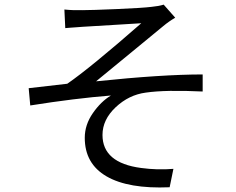

<svg xmlns="http://www.w3.org/2000/svg" viewBox="-20 -787 1040 846"><path d="M267.6 -663.1 263.7 -745.1Q299.8 -741.2 342.8 -742.2Q381.8 -742.2 495.6 -747.1Q609.4 -752 647.5 -756.8Q679.7 -759.8 701.2 -766.6L752 -709Q723.6 -692.4 699.2 -671.9Q674.8 -652.3 561.5 -558.6Q448.2 -464.8 403.3 -428.7Q694.3 -459 873 -459V-383.8Q710 -391.6 622.1 -378.9Q547.9 -369.1 489.7 -314.5Q431.6 -259.8 431.6 -192.4Q431.6 -69.3 601.6 -46.9Q673.8 -37.1 744.1 -43L727.5 38.1Q545.9 45.9 449.7 -9.8Q353.5 -65.4 353.5 -179.7Q353.5 -237.3 389.2 -288.6Q424.8 -339.8 468.8 -366.2Q309.6 -353.5 113.3 -322.3L106.4 -398.4Q125 -400.4 276.4 -418Q377 -487.3 602.5 -684.6Q593.8 -683.6 481.4 -677.2Q369.1 -670.9 343.8 -668.9Q335 -668 318.8 -667Q302.7 -666 290 -665Q277.3 -664.1 267.6 -663.1Z"/></svg>

Font: GenEi Gothic M Regular
Style: Regular
Weight: 400
Designer: o_tamon (Modified); [Source Han Sans]
Ryoko NISHIZUKA  (kana & ideographs); Paul D. Hunt (Latin, Greek & Cyrillic); Wenl
Version: Version 1.1a;Original Version 1.004